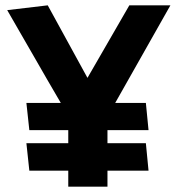

<svg xmlns="http://www.w3.org/2000/svg" viewBox="-20 -700 666 720"><path d="M537 -60H383V0H236V-60H90L79 -163H236V-212H90L79 -314H208Q157 -401 107 -488.5Q57 -576 7 -662L159 -680L308 -408L465 -680H619L412 -314H527L537 -212H383V-163H527Z"/></svg>

Font: Palanquin Dark Medium
Style: Regular
Weight: 500
Designer: Pria Ravichandran
Version: Version 1.001